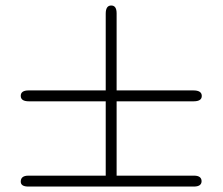

<svg xmlns="http://www.w3.org/2000/svg" viewBox="-20 -685 818 705"><path d="M56.2 -18.1Q56.2 -40 84 -40H368.2V-313H85.9Q56.2 -313 56.2 -333Q56.2 -353 85 -353H368.2V-634.8Q368.2 -664.6 388.2 -664.8Q408.2 -665 408.2 -636.2V-353H689.9Q720.7 -353 720.9 -333Q721.2 -313 690.9 -313H408.2V-40H694.8Q719.7 -39.1 720.2 -20Q720.2 0 691.9 0H84Q56.2 0 56.2 -18.1Z"/></svg>

Font: CMU Sans Serif
Style: Medium
Weight: 500
Version: Version 0.7.0